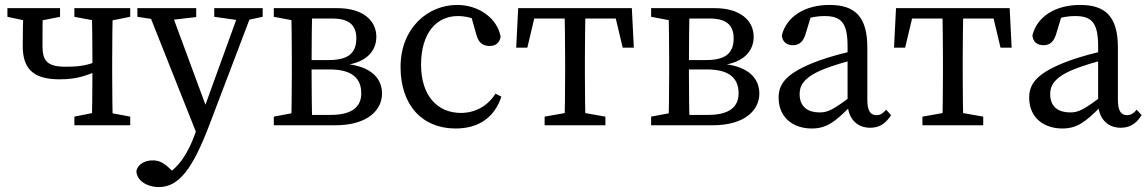

<svg xmlns="http://www.w3.org/2000/svg" viewBox="-20 -507 4647 777"><path d="M10 -439 103 -419H123L223 -439V-474H10V-439ZM221 -186C295 -186 330 -202 394 -227V-268C342 -245 314 -237 246 -237C172 -237 152 -260 152 -320C152 -382 152 -427 154 -474H75C73 -423 72 -372 72 -321C72 -230 113 -186 221 -186ZM281 0H507V-35L401 -55H381L281 -35V0ZM281 -439 387 -419H407L507 -439V-474H281V-439ZM351 0H437C435 -45 434 -146 434 -210V-264C434 -328 435 -429 437 -474H351C353 -429 354 -328 354 -264V-210C354 -146 353 -45 351 0Z M623 250C705 250 761 174 829 -6L1007 -474H953L799 -49L768 38C743 108 703 177 636 210L663 232L702 210L671 179C644 152 624 142 598 142C568 142 539 156 532 184C532 223 574 250 623 250ZM783 52 824 -48 817 -68 667 -474H574L783 52ZM536 -439 634 -424H654L774 -438V-474H536V-439ZM847 -439 953 -424H973L1043 -439V-474H847V-439Z M1088 0H1201V-55H1194L1088 -35V0ZM1088 -439 1194 -419H1201V-474H1088V-439ZM1158 0H1244C1242 -45 1241 -146 1241 -210V-251C1241 -328 1242 -429 1244 -474H1158C1160 -429 1161 -328 1161 -264V-210C1161 -146 1160 -45 1158 0ZM1201 0H1336C1472 0 1526 -65 1526 -128C1526 -190 1482 -240 1373 -249V-243C1466 -254 1503 -303 1503 -358C1503 -426 1446 -474 1346 -474H1201V-432H1325C1389 -432 1422 -408 1422 -352C1422 -292 1389 -264 1311 -264H1201V-226H1313C1403 -226 1442 -192 1442 -129C1442 -73 1402 -42 1319 -42H1201V0Z M1824 13C1918 13 1982 -33 2009 -116L1985 -128C1954 -78 1903 -50 1845 -50C1751 -50 1684 -119 1684 -245C1684 -373 1746 -442 1833 -442C1861 -442 1895 -435 1929 -417L1883 -454L1908 -366C1915 -341 1928 -321 1961 -321C1986 -321 2001 -333 2006 -358C1993 -432 1919 -487 1830 -487C1711 -487 1601 -393 1601 -236C1601 -83 1687 13 1824 13Z M2069 -314H2114L2152 -474L2102 -432H2512L2462 -474L2500 -314H2545L2537 -474H2077L2069 -314ZM2184 0H2430V-35L2317 -55H2297L2184 -35V0ZM2264 0H2350C2348 -45 2347 -146 2347 -210V-264C2347 -328 2348 -429 2350 -474H2264C2266 -429 2267 -328 2267 -264V-210C2267 -146 2266 -45 2264 0Z M2615 0H2728V-55H2721L2615 -35V0ZM2615 -439 2721 -419H2728V-474H2615V-439ZM2685 0H2771C2769 -45 2768 -146 2768 -210V-251C2768 -328 2769 -429 2771 -474H2685C2687 -429 2688 -328 2688 -264V-210C2688 -146 2687 -45 2685 0ZM2728 0H2863C2999 0 3053 -65 3053 -128C3053 -190 3009 -240 2900 -249V-243C2993 -254 3030 -303 3030 -358C3030 -426 2973 -474 2873 -474H2728V-432H2852C2916 -432 2949 -408 2949 -352C2949 -292 2916 -264 2838 -264H2728V-226H2840C2930 -226 2969 -192 2969 -129C2969 -73 2929 -42 2846 -42H2728V0Z M3265 13C3326 13 3360 -15 3420 -75H3449L3435 -125C3353 -64 3332 -52 3297 -52C3251 -52 3216 -73 3216 -126C3216 -155 3226 -193 3316 -228C3346 -240 3405 -259 3450 -268V-304C3400 -295 3337 -277 3295 -262C3161 -213 3131 -168 3131 -112C3131 -29 3192 13 3265 13ZM3501 10C3535 10 3562 -3 3586 -41L3566 -63C3555 -50 3544 -41 3527 -41C3504 -41 3490 -57 3490 -102V-314C3490 -440 3440 -487 3337 -487C3237 -487 3163 -440 3144 -364C3146 -339 3162 -324 3189 -324C3216 -324 3231 -340 3240 -369L3266 -455L3226 -424C3263 -439 3293 -442 3316 -442C3382 -442 3410 -418 3410 -320V-92C3410 -30 3446 10 3501 10Z M3598 -314H3643L3681 -474L3631 -432H4041L3991 -474L4029 -314H4074L4066 -474H3606L3598 -314ZM3713 0H3959V-35L3846 -55H3826L3713 -35V0ZM3793 0H3879C3877 -45 3876 -146 3876 -210V-264C3876 -328 3877 -429 3879 -474H3793C3795 -429 3796 -328 3796 -264V-210C3796 -146 3795 -45 3793 0Z M4279 13C4340 13 4374 -15 4434 -75H4463L4449 -125C4367 -64 4346 -52 4311 -52C4265 -52 4230 -73 4230 -126C4230 -155 4240 -193 4330 -228C4360 -240 4419 -259 4464 -268V-304C4414 -295 4351 -277 4309 -262C4175 -213 4145 -168 4145 -112C4145 -29 4206 13 4279 13ZM4515 10C4549 10 4576 -3 4600 -41L4580 -63C4569 -50 4558 -41 4541 -41C4518 -41 4504 -57 4504 -102V-314C4504 -440 4454 -487 4351 -487C4251 -487 4177 -440 4158 -364C4160 -339 4176 -324 4203 -324C4230 -324 4245 -340 4254 -369L4280 -455L4240 -424C4277 -439 4307 -442 4330 -442C4396 -442 4424 -418 4424 -320V-92C4424 -30 4460 10 4515 10Z"/></svg>

Font: Source Serif Variable
Style: Regular
Weight: 389
Designer: Frank Grießhammer
Foundry: Adobe Systems Incorporated
Version: Version 3.001;hotconv 1.0.111;makeotfexe 2.5.65597